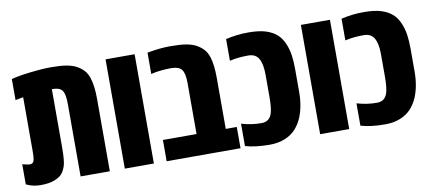

<svg xmlns="http://www.w3.org/2000/svg" viewBox="-62 -861 2454 1090"><g transform="rotate(-10 1165.0 -315.5)"><path d="M481.4 -538.1Q496.6 -492.2 496.6 -416.5V0H328.1V-417Q328.1 -473.6 313.5 -494.9Q298.8 -516.1 259.3 -516.1H253.4V-183.1Q253.4 -99.6 243.2 -72.3Q230 -35.2 210.9 -21.5Q181.6 0 143.6 5.9Q121.1 9.3 98.1 9.3Q56.6 9.3 24.4 -4.9L13.7 -9.8V-125.5Q46.4 -117.2 56.6 -117.2Q66.9 -117.2 73 -122.3Q79.1 -127.4 81.5 -138.7Q85 -154.8 85 -183.1V-499.5L39.6 -490.7V-612.3Q51.3 -615.2 72.3 -619.9Q93.3 -624.5 155.8 -632.1Q218.3 -639.6 271.5 -639.6Q324.7 -639.6 359.6 -633.5Q394.5 -627.4 418.5 -613.8Q442.4 -600.1 457.8 -582.5Q473.1 -564.9 481.4 -538.1Z M750.5 0H583V-629.9H750.5Z M824.2 -626Q897.9 -639.6 956.3 -639.6Q1014.6 -639.6 1049.6 -633.5Q1084.5 -627.4 1108.4 -613.8Q1132.3 -600.1 1147.7 -582.5Q1163.1 -564.9 1171.9 -538.1Q1186.5 -492.2 1186.5 -416.5V-122.6H1250V0H824.2V-122.6H1018.1V-417Q1018.1 -473.6 1001.2 -494.9Q984.4 -516.1 940.9 -516.1Q911.6 -516.1 882.3 -512.9Q853 -509.8 838.9 -506.3L824.2 -502.9Z M1276.9 -624.5Q1341.8 -639.6 1406 -639.6Q1470.2 -639.6 1509 -626.7Q1547.9 -613.8 1571.3 -592.3Q1594.7 -570.8 1608.9 -537.6Q1623 -504.4 1628.2 -468.8Q1633.3 -433.1 1633.3 -387.2V-257.8Q1633.3 -172.4 1606 -108.4Q1590.3 -73.2 1566.7 -47.6Q1543 -22 1504.9 -6.3Q1466.8 9.3 1418 9.3Q1335 9.3 1276.9 -7.8V-136.7Q1334 -119.6 1392.6 -119.6Q1443.8 -119.6 1455.6 -174.8Q1462.4 -204.6 1462.4 -257.8V-387.2Q1462.4 -448.2 1444.3 -479.5Q1426.3 -510.7 1384.8 -510.7Q1329.1 -510.7 1289.6 -502L1276.9 -499.5Z M1876.5 0H1709V-629.9H1876.5Z M1942.4 -624.5Q2007.3 -639.6 2071.5 -639.6Q2135.7 -639.6 2174.6 -626.7Q2213.4 -613.8 2236.8 -592.3Q2260.3 -570.8 2274.4 -537.6Q2288.6 -504.4 2293.7 -468.8Q2298.8 -433.1 2298.8 -387.2V-257.8Q2298.8 -172.4 2271.5 -108.4Q2255.9 -73.2 2232.2 -47.6Q2208.5 -22 2170.4 -6.3Q2132.3 9.3 2083.5 9.3Q2000.5 9.3 1942.4 -7.8V-136.7Q1999.5 -119.6 2058.1 -119.6Q2109.4 -119.6 2121.1 -174.8Q2127.9 -204.6 2127.9 -257.8V-387.2Q2127.9 -448.2 2109.9 -479.5Q2091.8 -510.7 2050.3 -510.7Q1994.6 -510.7 1955.1 -502L1942.4 -499.5Z"/></g></svg>

Font: Open Sans Hebrew Condensed Extra Bold
Style: Regular
Weight: 800
Width: 3
Foundry: Ascender Corporation, Yanek Iontef
Version: Version 2.001;PS 002.001;hotconv 1.0.70;makeotf.lib2.5.58329